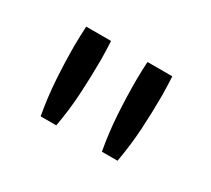

<svg xmlns="http://www.w3.org/2000/svg" viewBox="-56 -759 414 376"><g transform="rotate(30 150.5 -571.5)"><path d="M244.9 -669.9H188.8Q188.2 -658.5 187.8 -649.2Q187.4 -639.8 187.4 -628.4Q187.4 -589.2 189.8 -550.4Q192.3 -511.5 199.3 -473.1H234.6Q241.6 -511.5 244 -550.4Q246.3 -589.2 246.3 -628.4Q246.3 -639.8 245.8 -649.4Q245.4 -659.1 244.9 -669.9ZM106.3 -669.9H50.2Q49.7 -658.5 49.3 -649.2Q48.8 -639.8 48.8 -628.4Q48.8 -589.2 51.3 -550.4Q53.8 -511.5 60.8 -473.1H96.1Q103.1 -511.5 105.4 -550.4Q107.7 -589.2 107.7 -628.4Q107.7 -639.8 107.3 -649.4Q106.9 -659.1 106.3 -669.9Z"/></g></svg>

Font: SaysetthaMai Thin
Style: Regular
Weight: 100
Designer: John M. Durdin
Foundry: Lao Script for Windows
Version: Version 1.101